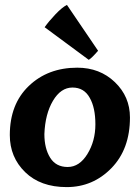

<svg xmlns="http://www.w3.org/2000/svg" viewBox="-20 -757 560 783"><path d="M253 -737 380 -550Q354 -520 342 -513L162 -646Q179 -670 206 -698.5Q233 -727 253 -737ZM295 -481Q387 -481 448.5 -422Q510 -363 510 -278Q510 -149 434.5 -71.5Q359 6 252 6Q145 6 82.5 -55Q20 -116 20 -206Q20 -332 97 -406Q175 -481 295 -481ZM161 -210Q161 -152 184.5 -114Q208 -76 256 -76Q304 -76 336.5 -129Q369 -182 369 -250Q369 -318 346 -358Q323 -400 275.5 -400Q228 -400 196 -346Q164 -292 161 -210Z"/></svg>

Font: Lily Script One
Style: Regular
Weight: 400
Designer: Julia Petretta
Foundry: Julia Petretta
Version: Version 1.002;PS 001.001;hotconv 1.0.70;makeotf.lib2.5.58329